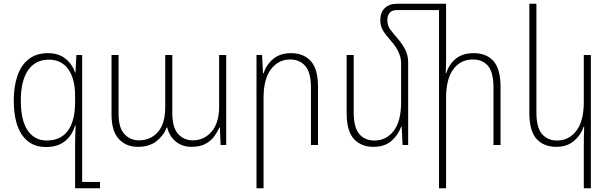

<svg xmlns="http://www.w3.org/2000/svg" viewBox="-20 -780 3280 1033"><path d="M384 233V-5Q384 -24 385 -52.5Q386 -81 387 -105H384Q368 -51 329 -20Q290 11 227 11Q143 11 98.5 -54Q54 -119 54 -240Q54 -314 73.5 -371.5Q93 -429 134 -461.5Q175 -494 238 -494Q295 -494 332 -464.5Q369 -435 384 -389H386L391 -484H422V199H518V233ZM232 -24Q306 -24 345 -76.5Q384 -129 384 -231V-266Q384 -355 347.5 -407Q311 -459 243 -459Q170 -459 131 -402Q92 -345 92 -240Q92 -132 129 -78Q166 -24 232 -24Z M722 10Q658 10 619 -32.5Q580 -75 580 -164V-484H618V-168Q618 -92 649.5 -58.5Q681 -25 727 -25Q790 -25 829.5 -69.5Q869 -114 869 -205V-484H907V-174Q907 -93 938.5 -59Q970 -25 1016 -25Q1079 -25 1119 -72.5Q1159 -120 1159 -207V-484H1197V0H1167L1163 -94H1160Q1150 -70 1132.5 -46Q1115 -22 1085.5 -6Q1056 10 1011 10Q960 10 925.5 -18.5Q891 -47 880 -94H877Q860 -50 821.5 -20Q783 10 722 10Z M1360 233V-484H1390L1395 -386H1398Q1413 -432 1450 -463Q1487 -494 1546 -494Q1613 -494 1652 -451.5Q1691 -409 1691 -312V0H1653V-308Q1653 -390 1622.5 -425Q1592 -460 1541 -460Q1478 -460 1438 -407.5Q1398 -355 1398 -253V233Z M2176 -443V0H2146L2141 -98H2138Q2122 -53 2085.5 -21.5Q2049 10 1989 10Q1923 10 1884 -32.5Q1845 -75 1845 -172V-484H1883V-176Q1883 -94 1913 -59Q1943 -24 1994 -24Q2058 -24 2098 -75.5Q2138 -127 2138 -231V-440Q2138 -497 2087 -556Q2054 -593 2040 -617Q2026 -641 2026 -670Q2026 -714 2050.5 -737Q2075 -760 2118 -760H2380V-469Q2380 -447 2379.5 -427.5Q2379 -408 2378 -386H2381Q2395 -433 2431.5 -463.5Q2468 -494 2529 -494Q2597 -494 2635 -451.5Q2673 -409 2673 -312V0H2635V-308Q2635 -390 2606 -425Q2577 -460 2524 -460Q2458 -460 2419 -407.5Q2380 -355 2380 -253V233H2342V-726H2117Q2089 -726 2076.5 -711Q2064 -696 2064 -672Q2064 -657 2067.5 -645Q2071 -633 2083 -617Q2095 -601 2119 -573Q2148 -539 2162 -509.5Q2176 -480 2176 -443Z M3159 233H3121V0Q3121 -26 3121.5 -49.5Q3122 -73 3123 -98H3120Q3105 -53 3068 -21.5Q3031 10 2972 10Q2906 10 2867 -32.5Q2828 -75 2828 -172V-760H2866V-176Q2866 -94 2896 -59Q2926 -24 2977 -24Q3041 -24 3081 -76.5Q3121 -129 3121 -231V-484H3159Z"/></svg>

Font: Noto Sans Armenian SemiCondensed ExtraLight
Style: Regular
Weight: 200
Width: 4
Designer: Monotype Design Team
Foundry: Monotype Imaging Inc.
Version: Version 2.008; ttfautohint (v1.8.4.7-5d5b)